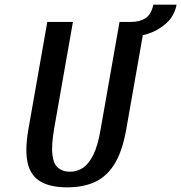

<svg xmlns="http://www.w3.org/2000/svg" viewBox="-20 -794 778 824"><path d="M268 10Q197 10 154.5 -14.5Q112 -39 99 -93.5Q86 -148 102 -240L183 -700H293L212 -240Q200 -168 205 -128.5Q210 -89 230 -73Q250 -57 279 -57Q310 -57 335 -73Q360 -89 380 -128.5Q400 -168 412 -240L493 -700H603L522 -240Q506 -148 473.5 -93.5Q441 -39 390.5 -14.5Q340 10 268 10ZM531 -635 544 -700Q579 -700 604 -715.5Q629 -731 638 -774H738Q728 -725 693.5 -694Q659 -663 615 -649Q571 -635 531 -635Z"/></svg>

Font: Cuprum SemiBold
Style: Italic
Weight: 600
Italic angle: -10°
Version: Version 3.000